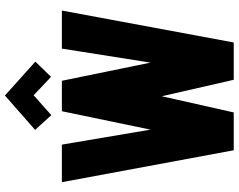

<svg xmlns="http://www.w3.org/2000/svg" viewBox="-115 -857 972 782"><g transform="rotate(-90 371.0 -466.0)"><path d="M511 -808 373 -932 233 -809 293 -743 374 -815 449 -744ZM433 -700H309L234 -339L173 -700H20L150 0H304L370 -293L437 0H589L719 -700H564L507 -339Z"/></g></svg>

Font: Advent Pro ExtraBold
Style: Regular
Weight: 800
Designer: VivaRado, Andreas Kalpakidis
Foundry: VivaRado, Andreas Kalpakidis
Version: Version 3.000